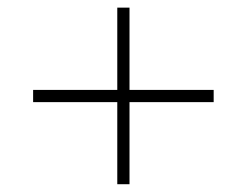

<svg xmlns="http://www.w3.org/2000/svg" viewBox="-20 -554 640 498"><path d="M284.2 -76.2V-289.1H65.9V-320.8H284.2V-534.2H315.9V-320.8H534.2V-289.1H315.9V-76.2Z"/></svg>

Font: Fin Serif Display
Style: Italic
Weight: 400
Italic angle: -12°
Designer: J. Blake Harris
Version: Version 1.006;FEAKit 1.0